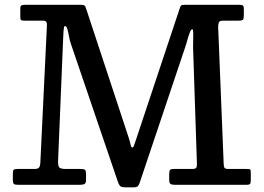

<svg xmlns="http://www.w3.org/2000/svg" viewBox="-20 -770 1099 800"><path d="M156.5 -684H82.5Q71 -684 67.8 -686.5Q64.5 -689 64.5 -700V-733Q64.5 -745.5 69.8 -747.8Q75 -750 86.5 -750H314.5Q333 -750 335.2 -743.8Q337.5 -737.5 342 -724.5L517 -194Q522 -178 524.2 -166.8Q526.5 -155.5 531.5 -155.5Q535.5 -155.5 537.8 -162.2Q540 -169 545 -183L728 -732.5Q731.5 -743 734 -746.5Q736.5 -750 751 -750H975.5Q987.5 -750 991.8 -747.2Q996 -744.5 996 -731.5V-709Q996 -692.5 992.5 -688.2Q989 -684 973 -684H909.5Q895.5 -684 892.2 -677.2Q889 -670.5 889 -657.5L912 -87Q912.5 -74.5 915.8 -70.2Q919 -66 932.5 -66H1006.5Q1020.5 -66 1022.8 -63.5Q1025 -61 1025 -47V-22Q1025 -8.5 1022.2 -4.2Q1019.5 0 1006.5 0H708.5Q696.5 0 690.8 -3.5Q685 -7 685 -20V-42.5Q685 -57 688 -61.5Q691 -66 706 -66H780.5Q794 -66 797.5 -70.8Q801 -75.5 800.5 -88L785 -557Q784 -573 784.8 -594.2Q785.5 -615.5 785.2 -631.8Q785 -648 781.5 -648Q776 -648 770.8 -634.5Q765.5 -621 760.5 -602.5Q755.5 -584 750 -568.5L562 -8.5Q558.5 1.5 554 6Q549.5 10.5 535.5 10.5H503Q484.5 10.5 479.2 3.8Q474 -3 470 -16L274.5 -590Q270.5 -601.5 267.5 -618.5Q264.5 -635.5 260.8 -648.5Q257 -661.5 250.5 -661.5Q247.5 -661.5 246 -652Q244.5 -642.5 243.5 -617.5L222 -99Q221.5 -79 227 -72.5Q232.5 -66 254 -66H315.5Q329.5 -66 334 -62.5Q338.5 -59 338.5 -44V-21Q338.5 -7 332.2 -3.5Q326 0 312 0H56Q42 0 37.8 -3.5Q33.5 -7 33.5 -21V-45.5Q33.5 -59 37 -62.5Q40.5 -66 54 -66H124Q138 -66 142.8 -72.2Q147.5 -78.5 148 -90.5L175.5 -664Q176 -675 172.2 -679.5Q168.5 -684 156.5 -684Z"/></svg>

Font: Besley Medium
Style: Regular
Weight: 500
Designer: Owen Earl
Foundry: indestructible type*
Version: Version 2.001; ttfautohint (v1.8.3)